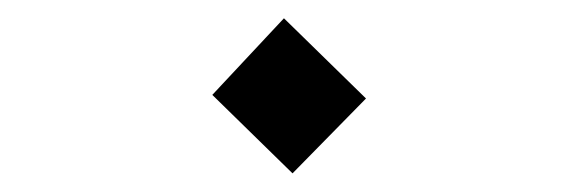

<svg xmlns="http://www.w3.org/2000/svg" viewBox="-20 -345 626 208"><path d="M296.9 -157.2 210 -242.2 287.6 -325.2 376.5 -238.3Z"/></svg>

Font: Cascadia Mono PL Light
Style: Regular
Weight: 300
Monospace: yes
Designer: Aaron Bell
Foundry: Saja Typeworks
Version: Version 2404.023; ttfautohint (v1.8.4)